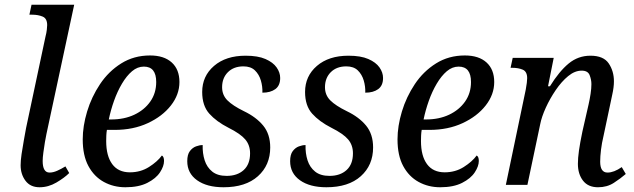

<svg xmlns="http://www.w3.org/2000/svg" viewBox="-20 -780 2676 810"><path d="M147 10Q108 10 87.5 -17.5Q67 -45 67 -83Q67 -102 71 -130Q75 -158 80.5 -187.5Q86 -217 90 -240L172 -626Q176 -641 177.5 -654.5Q179 -668 179 -674Q179 -702 160 -710Q141 -718 116 -718H104L113 -760H293L176 -215Q173 -202 169.5 -180.5Q166 -159 163 -137Q160 -115 160 -101Q160 -52 189 -52Q204 -52 221 -59.5Q238 -67 256 -78L272 -50Q252 -30 218 -10Q184 10 147 10Z M509 10Q459 10 418 -12.5Q377 -35 353 -79.5Q329 -124 329 -192Q329 -248 347.5 -309.5Q366 -371 402 -425Q438 -479 491.5 -512.5Q545 -546 613 -546Q672 -546 704.5 -516.5Q737 -487 737 -434Q737 -381 701 -335Q665 -289 603.5 -260.5Q542 -232 464 -232H431Q429 -220 428.5 -207.5Q428 -195 428 -185Q428 -122 453.5 -87.5Q479 -53 528 -53Q573 -53 608.5 -75.5Q644 -98 663 -124Q672 -119 672 -101Q672 -79 655 -53Q638 -27 601.5 -8.5Q565 10 509 10ZM449 -276Q504 -276 546.5 -296Q589 -316 614 -351.5Q639 -387 639 -434Q639 -499 587 -499Q560 -499 537 -479.5Q514 -460 494.5 -427Q475 -394 461 -354.5Q447 -315 439 -276Z M923 10Q853 10 811.5 -19.5Q770 -49 770 -100Q770 -128 781 -142.5Q792 -157 807 -162.5Q822 -168 835 -168Q834 -133 843.5 -103.5Q853 -74 875.5 -56Q898 -38 936 -38Q981 -38 1008 -62.5Q1035 -87 1035 -133Q1035 -168 1014.5 -192Q994 -216 944 -241Q893 -267 863 -300.5Q833 -334 833 -392Q833 -459 883 -502Q933 -545 1016 -545Q1068 -545 1100 -531Q1132 -517 1147 -495.5Q1162 -474 1162 -451Q1162 -419 1141.5 -404Q1121 -389 1087 -389Q1088 -415 1080.5 -440.5Q1073 -466 1055.5 -483Q1038 -500 1007 -500Q966 -500 941.5 -475.5Q917 -451 917 -412Q917 -379 939.5 -356.5Q962 -334 1009 -311Q1061 -286 1090.5 -250Q1120 -214 1120 -158Q1120 -83 1068 -36.5Q1016 10 923 10Z M1357 10Q1287 10 1245.5 -19.5Q1204 -49 1204 -100Q1204 -128 1215 -142.5Q1226 -157 1241 -162.5Q1256 -168 1269 -168Q1268 -133 1277.5 -103.5Q1287 -74 1309.5 -56Q1332 -38 1370 -38Q1415 -38 1442 -62.5Q1469 -87 1469 -133Q1469 -168 1448.5 -192Q1428 -216 1378 -241Q1327 -267 1297 -300.5Q1267 -334 1267 -392Q1267 -459 1317 -502Q1367 -545 1450 -545Q1502 -545 1534 -531Q1566 -517 1581 -495.5Q1596 -474 1596 -451Q1596 -419 1575.5 -404Q1555 -389 1521 -389Q1522 -415 1514.5 -440.5Q1507 -466 1489.5 -483Q1472 -500 1441 -500Q1400 -500 1375.5 -475.5Q1351 -451 1351 -412Q1351 -379 1373.5 -356.5Q1396 -334 1443 -311Q1495 -286 1524.5 -250Q1554 -214 1554 -158Q1554 -83 1502 -36.5Q1450 10 1357 10Z M1837 10Q1787 10 1746 -12.5Q1705 -35 1681 -79.5Q1657 -124 1657 -192Q1657 -248 1675.5 -309.5Q1694 -371 1730 -425Q1766 -479 1819.5 -512.5Q1873 -546 1941 -546Q2000 -546 2032.5 -516.5Q2065 -487 2065 -434Q2065 -381 2029 -335Q1993 -289 1931.5 -260.5Q1870 -232 1792 -232H1759Q1757 -220 1756.5 -207.5Q1756 -195 1756 -185Q1756 -122 1781.5 -87.5Q1807 -53 1856 -53Q1901 -53 1936.5 -75.5Q1972 -98 1991 -124Q2000 -119 2000 -101Q2000 -79 1983 -53Q1966 -27 1929.5 -8.5Q1893 10 1837 10ZM1777 -276Q1832 -276 1874.5 -296Q1917 -316 1942 -351.5Q1967 -387 1967 -434Q1967 -499 1915 -499Q1888 -499 1865 -479.5Q1842 -460 1822.5 -427Q1803 -394 1789 -354.5Q1775 -315 1767 -276Z M2503 10Q2461 10 2439.5 -18Q2418 -46 2418 -89Q2418 -113 2422.5 -145Q2427 -177 2437 -225L2455 -304Q2458 -317 2463 -339Q2468 -361 2471.5 -384Q2475 -407 2475 -425Q2475 -444 2467.5 -463Q2460 -482 2434 -482Q2405 -482 2377 -459Q2349 -436 2324.5 -400Q2300 -364 2282.5 -325.5Q2265 -287 2259 -256L2205 0H2114L2198 -402Q2201 -417 2202.5 -430.5Q2204 -444 2204 -450Q2204 -478 2185.5 -486Q2167 -494 2141 -494H2134L2143 -536H2316L2292 -416H2300Q2339 -479 2379 -512Q2419 -545 2471 -545Q2526 -545 2548 -512.5Q2570 -480 2570 -437Q2570 -412 2563 -381Q2556 -350 2551 -324L2526 -206Q2519 -177 2515.5 -148.5Q2512 -120 2512 -98Q2512 -52 2543 -52Q2570 -52 2603 -75L2620 -46Q2598 -27 2569.5 -8.5Q2541 10 2503 10Z"/></svg>

Font: Noto Serif SemiCondensed
Style: Italic
Weight: 400
Width: 4
Italic angle: -12°
Designer: Monotype Design Team
Foundry: Monotype Imaging Inc.
Version: Version 2.013